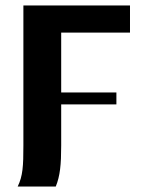

<svg xmlns="http://www.w3.org/2000/svg" viewBox="-20 -481 531 706"><path d="M458 -361V-461H66V54C66 130 64 166 45 205H185C201 166 205 124 205 54V-97H408V-141H205V-361Z"/></svg>

Font: XITS
Style: Bold
Weight: 700
Designer: MicroPress Inc., with final additions and corrections provided by Coen Hoffman, Elsevier (retired)
Version: Version 1.107